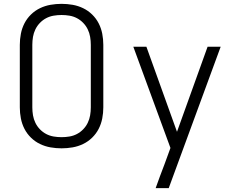

<svg xmlns="http://www.w3.org/2000/svg" viewBox="-20 -763 1240 998"><path d="M300 8Q271 8 242.5 3Q214 -2 188 -14.5Q162 -27 141 -47.5Q120 -68 107 -93.5Q94 -119 88.5 -147.5Q83 -176 83 -205V-530Q83 -559 88.5 -587.5Q94 -616 107 -641.5Q120 -667 141 -687.5Q162 -708 188 -720.5Q214 -733 242.5 -738Q271 -743 300 -743Q329 -743 357.5 -738Q386 -733 412 -720.5Q438 -708 459 -687.5Q480 -667 493 -641.5Q506 -616 511.5 -587.5Q517 -559 517 -530V-205Q517 -176 511.5 -147.5Q506 -119 493 -93.5Q480 -68 459 -47.5Q438 -27 412 -14.5Q386 -2 357.5 3Q329 8 300 8ZM300 -50Q321 -50 341.5 -53.5Q362 -57 380 -66.5Q398 -76 412.5 -91Q427 -106 436 -124.5Q445 -143 448.5 -163.5Q452 -184 452 -205V-530Q452 -551 448.5 -571.5Q445 -592 436 -610.5Q427 -629 412.5 -644Q398 -659 380 -668.5Q362 -678 341.5 -681.5Q321 -685 300 -685Q279 -685 258.5 -681.5Q238 -678 220 -668.5Q202 -659 187.5 -644Q173 -629 164 -610.5Q155 -592 151.5 -571.5Q148 -551 148 -530V-205Q148 -184 151.5 -163.5Q155 -143 164 -124.5Q173 -106 187.5 -91Q202 -76 220 -66.5Q238 -57 258.5 -53.5Q279 -50 300 -50ZM789 215Q800 184 811.5 153Q823 122 835 91L866 6L673 -520H741L900 -78L1059 -520H1127L857 215Z"/></svg>

Font: Iosevka Aile Custom Light
Style: Regular
Weight: 300
Designer: Belleve Invis
Foundry: Belleve Invis
Version: Version 17.0.2; ttfautohint (v1.8.3)